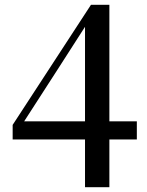

<svg xmlns="http://www.w3.org/2000/svg" viewBox="-20 -767 617 804"><path d="M336 17V-208V-224V-676H322L358 -689L218 -471L67 -237L76 -274V-259H553V-183H33V-244L361 -747H438V17Z"/></svg>

Font: Noto Serif SC ExtraLight SemiBold
Style: Regular
Weight: 600
Version: Version 2.002-H1;hotconv 1.1.0;makeotfexe 2.6.0